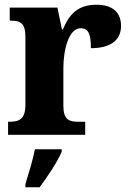

<svg xmlns="http://www.w3.org/2000/svg" viewBox="-20 -568 544 809"><path d="M14 0H339V-55H309C272 -55 247 -63 247 -122V-281C247 -354 268 -449 320 -449C355 -449 363 -420 363 -365C441 -365 490 -395 490 -459C490 -512 458 -548 387 -548C313 -548 274 -514 245 -444H241L222 -536H21V-481H24C65 -481 87 -472 87 -413V-127C87 -64 60 -55 18 -55H14ZM87 208V221H147C179 178 223 113 240 71V61H127C119 104 99 169 87 208Z"/></svg>

Font: Noto Serif Armenian SemiCondensed
Style: Bold
Weight: 700
Width: 4
Designer: Monotype Design Team
Foundry: Monotype Imaging Inc.
Version: Version 2.008